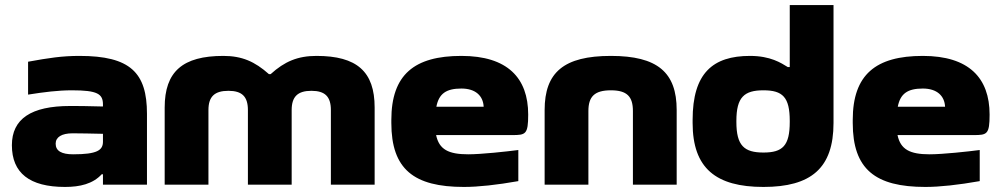

<svg xmlns="http://www.w3.org/2000/svg" viewBox="-20 -730 3962 759"><path d="M294 -509C226 -509 173 -501 91 -486V-356C154 -366 210 -373 264 -373C365 -373 387 -359 387 -317V-309C326 -311 281 -311 257 -311C103 -311 27 -260 27 -156C27 -46 97 9 237 9C296 9 347 -3 382 -41H387V0H561V-280C561 -443 495 -509 294 -509ZM200 -162C200 -188 224 -203 267 -203C295 -203 344 -202 387 -201V-170C387 -136 364 -120 269 -120C224 -120 200 -133 200 -162Z M631 -305V0H804V-295C804 -348 828 -371 883 -371C937 -371 960 -348 960 -295V0H1133V-295C1133 -348 1157 -371 1211 -371C1265 -371 1288 -348 1288 -295V0H1461V-305C1461 -447 1391 -509 1231 -509C1157 -509 1105 -487 1050 -437H1043C987 -487 936 -509 863 -509C702 -509 631 -447 631 -305Z M2068 -277C2068 -422 1986 -509 1804 -509C1618 -509 1527 -435 1527 -256V-244C1527 -61 1616 9 1814 9C1871 9 1944 1 2029 -14V-137C1984 -131 1882 -120 1831 -120C1753 -120 1716 -139 1704 -196H2005C2058 -196 2068 -199 2068 -277ZM1705 -308C1715 -360 1744 -380 1804 -380C1860 -380 1890 -351 1892 -308Z M2133 -295V0H2306V-291C2306 -348 2330 -373 2395 -373C2459 -373 2482 -348 2482 -291V0H2655V-295C2655 -444 2579 -509 2395 -509C2209 -509 2133 -444 2133 -295Z M2718 -256V-244C2718 -65 2810 9 2998 9C3186 9 3275 -65 3275 -244V-710H3102V-465H3094C3068 -481 3026 -509 2945 -509C2798 -509 2718 -441 2718 -256ZM2891 -248V-252C2891 -346 2922 -373 2998 -373C3074 -373 3102 -346 3102 -252V-248C3102 -154 3074 -127 2998 -127C2922 -127 2891 -154 2891 -248Z M3892 -277C3892 -422 3810 -509 3628 -509C3442 -509 3351 -435 3351 -256V-244C3351 -61 3440 9 3638 9C3695 9 3768 1 3853 -14V-137C3808 -131 3706 -120 3655 -120C3577 -120 3540 -139 3528 -196H3829C3882 -196 3892 -199 3892 -277ZM3529 -308C3539 -360 3568 -380 3628 -380C3684 -380 3714 -351 3716 -308Z"/></svg>

Font: LT Wave Black
Style: Regular
Weight: 900
Designer: Daniel Lyons
Version: Version 2.5 (Glyphs App)